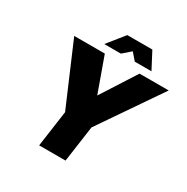

<svg xmlns="http://www.w3.org/2000/svg" viewBox="-193 -1034 1163 1197"><g transform="rotate(30 389.0 -435.0)"><path d="M476.6 -259.8 439.9 0H250L286.6 -259.8L98.1 -700.2H318.4L408.2 -450.2L568.4 -700.2H778.3ZM625.5 -750H505.4L462.4 -799.8L405.3 -750H285.6L382.3 -870.1H562.5Z"/></g></svg>

Font: Fivo Sans Heavy
Style: Regular
Weight: 900
Designer: Alexander Slobzheninov
Foundry: Alexander Slobzheninov
Version: 1.0